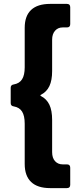

<svg xmlns="http://www.w3.org/2000/svg" viewBox="-20 -820 416 987"><path d="M107 23V-184Q107 -225 93.5 -246.5Q80 -268 51 -273Q35 -275 35 -290V-369Q35 -384 51 -386Q80 -391 93.5 -412.5Q107 -434 107 -474V-677Q107 -738 140 -769Q173 -800 238 -800H324Q341 -800 341 -783V-696Q341 -679 324 -679H302Q278 -679 263 -662Q248 -645 248 -616V-455Q248 -407 234 -377.5Q220 -348 191 -333Q184 -330 191 -326Q220 -311 234 -281.5Q248 -252 248 -203V-38Q248 -8 263 8.5Q278 25 302 25H324Q341 25 341 42V130Q341 147 324 147H238Q173 147 140 115.5Q107 84 107 23Z"/></svg>

Font: Barlow
Style: Bold
Weight: 700
Designer: Jeremy Tribby
Foundry: Jeremy Tribby
Version: Version 1.101 August 23, 2024